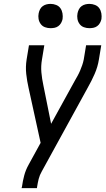

<svg xmlns="http://www.w3.org/2000/svg" viewBox="-20 -968 543 988"><path d="M91 0 93 -7Q97 -36 104.5 -64.5Q112 -93 127 -120L189 -233L127 -516Q119 -551 115 -587.5Q111 -624 117 -662L129 -735H208L196 -662Q190 -628 193 -595Q196 -562 203 -530L243 -331L363 -549Q371 -563 378.5 -576.5Q386 -590 392 -604Q398 -618 403 -632.5Q408 -647 411 -662L423 -735H501L489 -662Q483 -624 467 -587.5Q451 -551 431 -516L195 -86Q184 -67 179 -47Q174 -27 171 -7L170 0ZM440 -823Q425 -823 411.5 -828Q398 -833 389.5 -844.5Q381 -856 378.5 -870.5Q376 -885 379 -900Q381 -910 386 -920Q391 -930 400 -936.5Q409 -943 419.5 -945.5Q430 -948 440 -948Q455 -948 469 -942.5Q483 -937 491 -925.5Q499 -914 501.5 -899.5Q504 -885 502 -870Q500 -860 494.5 -850Q489 -840 480 -833.5Q471 -827 460.5 -825Q450 -823 440 -823ZM240 -823Q225 -823 211.5 -828Q198 -833 189.5 -844.5Q181 -856 178.5 -870.5Q176 -885 179 -900Q181 -910 186 -920Q191 -930 200 -936.5Q209 -943 219.5 -945.5Q230 -948 240 -948Q255 -948 269 -942.5Q283 -937 291 -925.5Q299 -914 301.5 -899.5Q304 -885 302 -870Q300 -860 294.5 -850Q289 -840 280 -833.5Q271 -827 260.5 -825Q250 -823 240 -823Z"/></svg>

Font: Iosevka Curly Oblique
Style: Regular
Weight: 400
Italic angle: -9°
Monospace: yes
Designer: Belleve Invis
Foundry: Belleve Invis
Version: Version 11.1.0; ttfautohint (v1.8.3)